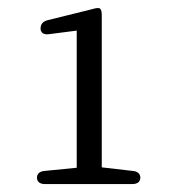

<svg xmlns="http://www.w3.org/2000/svg" viewBox="-20 -921 424 483"><path d="M73 -474C73 -464 80 -458 93 -458H313C326 -458 333 -464 333 -474C333 -484 326 -490 314 -491L236 -500V-881C236 -891 235 -896 232 -899C229 -902 222 -901 212 -898L99 -870C88 -867 82 -860 82 -849C82 -839 90 -833 103 -835L173 -844V-499L92 -491C80 -490 73 -484 73 -474Z"/></svg>

Font: 寒蝉锦书宋
Style: Regular
Weight: 400
Designer: 寒蝉锦书宋{Warren} 思源宋体{Ryoko NISHIZUKA 西塚涼子 (kana & ideographs); Frank Grießhammer (Latin, Greek & Cyrillic); Wenlong ZHANG 
Foundry: Adobe & ChillType
Version: Version 2.000;Glyphs 3.1.1 (3135)